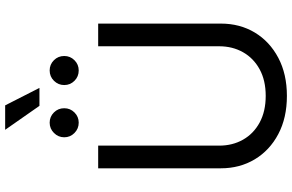

<svg xmlns="http://www.w3.org/2000/svg" viewBox="-216 -916 1144 752"><g transform="rotate(-90 356.0 -540.0)"><path d="M356.4 11.7Q270.5 11.7 206.8 -22Q143.1 -55.7 107.9 -114.3Q72.8 -172.9 72.8 -247.1V-727.5H161.6V-253.9Q161.6 -201.2 185.1 -159.9Q208.5 -118.7 252.2 -95Q295.9 -71.3 356.4 -71.3Q417 -71.3 460.4 -95Q503.9 -118.7 527.3 -159.9Q550.8 -201.2 550.8 -253.9V-727.5H639.6V-247.1Q639.6 -172.4 604.5 -114Q569.3 -55.7 505.6 -22Q441.9 11.7 356.4 11.7ZM456.1 -803.7Q432.1 -803.7 415.5 -820.3Q398.9 -836.9 398.9 -860.4Q398.9 -883.8 415.5 -900.6Q432.1 -917.5 456.1 -917.5Q479.5 -917.5 496.1 -900.9Q512.7 -884.3 512.7 -860.4Q512.7 -836.9 496.1 -820.3Q479.5 -803.7 456.1 -803.7ZM251.5 -803.7Q228 -803.7 211.2 -820.3Q194.3 -836.9 194.3 -860.4Q194.3 -883.8 211.2 -900.6Q228 -917.5 251.5 -917.5Q274.9 -917.5 291.5 -900.9Q308.1 -884.3 308.1 -860.4Q308.1 -836.9 291.5 -820.3Q274.9 -803.7 251.5 -803.7ZM317.4 -957.5 223.6 -1091.8H319.3L387.7 -957.5Z"/></g></svg>

Font: Inter 28pt
Style: Regular
Weight: 400
Designer: Rasmus Andersson
Foundry: rsms
Version: Version 4.001;git-66647c0bb